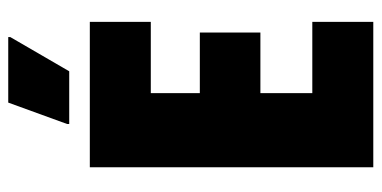

<svg xmlns="http://www.w3.org/2000/svg" viewBox="-250 -676 926 466"><g transform="rotate(-90 213.0 -443.0)"><path d="M40 0V-688H393V-540H220V-421H367V-274H220V-148H393V0ZM145 -738V-743L197 -886H356V-881L273 -738Z"/></g></svg>

Font: Saira Condensed Black
Style: Regular
Weight: 900
Width: 3
Designer: Hector Gatti with collaboration of the Omnibus-Type team
Foundry: Omnibus-Type
Version: Version 1.101